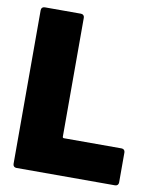

<svg xmlns="http://www.w3.org/2000/svg" viewBox="-80 -762 670 824"><g transform="rotate(10 255.0 -350.0)"><path d="M48 0H478C487 0 493 -6 493 -15V-146C493 -155 487 -161 478 -161H227C223 -161 221 -163 221 -167V-685C221 -694 215 -700 206 -700H48C39 -700 33 -694 33 -685V-15C33 -6 39 0 48 0Z"/></g></svg>

Font: Barlow Semi Condensed Black
Style: Regular
Weight: 900
Width: 4
Designer: Jeremy Tribby
Foundry: Tribby Type
Version: Version 1.408;PS 001.408;hotconv 1.0.88;makeotf.lib2.5.64775